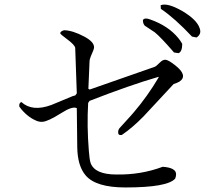

<svg xmlns="http://www.w3.org/2000/svg" viewBox="-20 -778 960 845"><path d="M845 -613 825 -617Q749 -698 688 -739L687 -755Q717 -767 783 -729Q847 -691 859 -653Q868 -628 845 -613ZM782 -585Q782 -551 766 -544L746 -547Q687 -615 661 -636L617 -665Q616 -667 615 -668Q609 -675 609 -690Q617 -702 642 -692Q721 -664 765 -610Q775 -598 782 -585ZM751 8Q717 47 532 47Q402 47 357 -6Q321 -48 320 -131L318 -302Q299 -312 249 -280Q192 -244 168 -242Q157 -241 147 -244Q107 -258 74 -297Q69 -303 65 -309Q63 -325 74 -329Q122 -285 206 -316L300 -355Q306 -357 311 -358L318 -367L311 -567Q310 -580 272 -608Q250 -624 245 -631Q245 -640 262 -645Q300 -644 351 -617Q394 -594 394 -570Q394 -561 380 -531Q374 -517 374 -506L369 -388V-387L375 -384L661 -484Q667 -486 685 -504Q696 -515 707 -515Q721 -515 753 -489Q808 -445 770 -419Q760 -413 744 -408L612 -266Q562 -215 516 -184Q499 -181 500 -197Q500 -206 506 -214Q508 -217 556 -269Q565 -279 569 -284Q629 -354 678 -437V-440Q551 -403 374 -334L368 -325Q362 -225 371 -114Q374 -74 379 -60Q398 -10 492 -10Q600 -8 696 -44Q755 -40 755 -11Q755 -2 751 8Z"/></svg>

Font: cwTeXKai
Style: Medium
Weight: 500
Version: Version 1.17